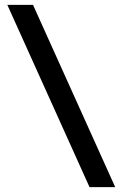

<svg xmlns="http://www.w3.org/2000/svg" viewBox="-20 -765 501 785"><path d="M346 0 10 -745H115L451 0Z"/></svg>

Font: Plus Jakarta Text
Style: Regular
Weight: 400
Designer: Gumpita Rahayu
Foundry: Tokotype Studio
Version: Version 1.000